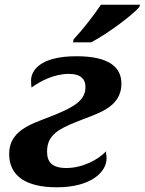

<svg xmlns="http://www.w3.org/2000/svg" viewBox="-20 -786 615 816"><path d="M290 -606H367C435 -641 545 -723 572 -756L575 -766H409C380 -722 329 -657 293 -619ZM221 10C370 10 433 -57 433 -113C433 -127 429 -138 431 -143C397 -107 331 -72 262 -72C200 -72 180 -98 180 -142C180 -212 229 -237 302 -267C389 -303 496 -325 496 -431C496 -498 447 -547 305 -547C149 -547 112 -485 112 -444C112 -430 113 -419 114 -414C150 -440 208 -472 273 -472C326 -472 342 -447 343 -421C347 -361 293 -332 227 -304C137 -264 19 -245 19 -131C19 -38 91 10 221 10Z"/></svg>

Font: Noto Serif SemiCondensed Extra
Style: Italic
Weight: 800
Width: 4
Italic angle: -12°
Designer: Monotype Design Team
Foundry: Monotype Imaging Inc.
Version: Version 1.901